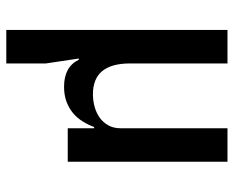

<svg xmlns="http://www.w3.org/2000/svg" viewBox="-88 -472 760 625"><g transform="rotate(90 292.5 -160.0)"><path d="M78 200V-520H187V-203Q187 -82 287 -82Q308 -82 328 -87.5Q348 -93 363.5 -104Q379 -115 388.5 -132Q398 -149 398 -172V-520H507V0H398V-86H394Q387 -67 376 -49Q365 -31 349 -17.5Q333 -4 311.5 4Q290 12 263 12Q198 12 175 -36H171L187 71V200Z"/></g></svg>

Font: IBM Plex Sans Hebrew Medium
Style: Regular
Weight: 500
Designer: Mike Abbink, Paul van der Laan, Pieter van Rosmalen, Yanek Iontef
Foundry: Bold Monday
Version: Version 1.2